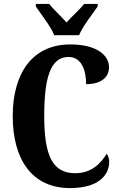

<svg xmlns="http://www.w3.org/2000/svg" viewBox="-20 -951 613 981"><path d="M257 -771H384C402 -816 453 -880 479 -918V-931H410C390 -905 345 -865 320 -836C295 -865 251 -905 231 -931H163V-918C188 -880 240 -816 257 -771ZM338 10C497 10 538 -68 538 -123C538 -138 533 -157 525 -165C496 -119 451 -66 364 -66C247 -66 206 -158 206 -358C206 -549 236 -660 330 -660C399 -660 420 -588 420 -521C499 -521 537 -558 537 -607C537 -671 471 -724 339 -724C145 -724 45 -576 45 -358C45 -137 143 10 338 10Z"/></svg>

Font: Noto Serif Thai ExtraCondensed ExtraBold
Style: Regular
Weight: 800
Width: 2
Designer: Monotype Design Team
Foundry: Monotype Imaging Inc.
Version: Version 2.002